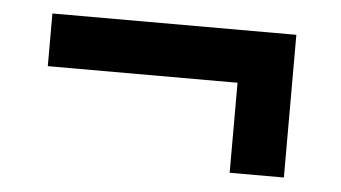

<svg xmlns="http://www.w3.org/2000/svg" viewBox="-33 -404 665 374"><g transform="rotate(5 300.0 -217.5)"><path d="M427 -78V-254H56V-357H533V-78Z"/></g></svg>

Font: IBM Plex Sans Devanagari SemiBold
Style: Regular
Weight: 600
Designer: Mike Abbink, Paul van der Laan, Pieter van Rosmalen, Erin McLaughlin
Foundry: Bold Monday
Version: Version 1.1